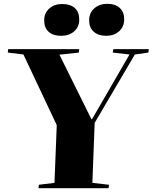

<svg xmlns="http://www.w3.org/2000/svg" viewBox="-20 -988 801 1008"><path d="M460 -362H463L660 -702L572 -712L575 -730H761L759 -712L688 -702L477 -343L465 -28L552 -18L550 0H182L184 -18L266 -28L278 -331L103 -702L21 -712L23 -730H396L394 -712L292 -701ZM448 -881Q448 -921 475.5 -944.5Q503 -968 543 -968Q585 -968 608.5 -946.5Q632 -925 632 -887Q632 -847 605 -823.5Q578 -800 538 -800Q496 -800 472 -821.5Q448 -843 448 -881ZM212 -881Q212 -920 239 -943.5Q266 -967 306 -967Q349 -967 372.5 -946Q396 -925 396 -886Q396 -846 369 -823Q342 -800 301 -800Q259 -800 235.5 -821Q212 -842 212 -881Z"/></svg>

Font: Literata 72pt ExtraBold
Style: Italic
Weight: 800
Italic angle: -2°
Designer: Latin by Veronika Burian and Jose Scaglione. Greek by Irene Vlachou. Cyrillic by Vera Evstafieva
Foundry: TypeTogether
Version: Version 3.002